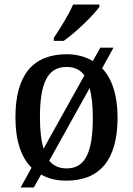

<svg xmlns="http://www.w3.org/2000/svg" viewBox="-20 -786 586 846"><path d="M217 -619V-606H261C315 -644 394 -721 418 -756V-766H302C283 -721 245 -661 217 -619ZM119 -47 71 40H129L161 -17C192 1 229 10 272 10C420 10 498 -81 498 -269C498 -368 473 -440 430 -485L480 -576H422L389 -517C357 -536 318 -547 275 -547C125 -547 48 -456 48 -269C48 -166 73 -93 119 -47ZM352 -454 172 -131C161 -167 156 -213 156 -269C156 -417 188 -491 273 -491C308 -491 333 -479 352 -454ZM274 -44C239 -44 215 -56 197 -78L375 -398C384 -364 389 -321 389 -269C389 -121 359 -44 274 -44Z"/></svg>

Font: Noto Serif SemiCondensed Medium
Style: Regular
Weight: 500
Width: 4
Designer: Monotype Design Team
Foundry: Monotype Imaging Inc.
Version: Version 2.014